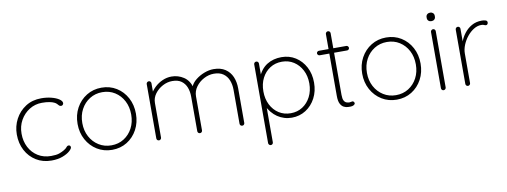

<svg xmlns="http://www.w3.org/2000/svg" viewBox="-66 -1026 4213 1597"><g transform="rotate(-10 2040.0 -227.5)"><path d="M300 -515Q345 -515 384.5 -505Q424 -495 448.5 -478.5Q473 -462 473 -444Q473 -437 467.5 -430.5Q462 -424 454 -424Q443 -424 436.5 -430Q430 -436 423 -444.5Q416 -453 401 -460Q387 -467 361.5 -472Q336 -477 299 -477Q241 -477 193 -447Q145 -417 116.5 -366.5Q88 -316 88 -253Q88 -189 114.5 -138Q141 -87 188.5 -57.5Q236 -28 299 -28Q344 -28 367.5 -36.5Q391 -45 408 -55Q429 -67 437 -78Q445 -89 456 -89Q464 -89 468.5 -84Q473 -79 473 -71Q473 -59 451 -39.5Q429 -20 389.5 -5Q350 10 296 10Q223 10 167 -24.5Q111 -59 79.5 -118.5Q48 -178 48 -253Q48 -323 79.5 -382.5Q111 -442 167.5 -478.5Q224 -515 300 -515Z M1054 -252Q1054 -178 1022 -118.5Q990 -59 934.5 -24.5Q879 10 808 10Q738 10 682 -24.5Q626 -59 593.5 -118.5Q561 -178 561 -252Q561 -327 593.5 -386.5Q626 -446 682 -480.5Q738 -515 808 -515Q879 -515 934.5 -480.5Q990 -446 1022 -386.5Q1054 -327 1054 -252ZM1014 -252Q1014 -317 987.5 -367.5Q961 -418 914.5 -447.5Q868 -477 808 -477Q749 -477 702 -447.5Q655 -418 628 -367.5Q601 -317 601 -252Q601 -188 628 -137.5Q655 -87 702 -57.5Q749 -28 808 -28Q868 -28 914.5 -57.5Q961 -87 987.5 -137.5Q1014 -188 1014 -252Z M1398 -505Q1454 -505 1500.5 -474.5Q1547 -444 1564 -379L1551 -370L1556 -389Q1569 -422 1601.5 -448Q1634 -474 1674.5 -489.5Q1715 -505 1753 -505Q1813 -505 1852 -479Q1891 -453 1909.5 -409.5Q1928 -366 1928 -311V-20Q1928 -12 1922.5 -6Q1917 0 1908 0Q1899 0 1893.5 -6Q1888 -12 1888 -20V-307Q1888 -351 1873.5 -387.5Q1859 -424 1828.5 -445.5Q1798 -467 1749 -467Q1706 -467 1665 -445.5Q1624 -424 1597.5 -387.5Q1571 -351 1571 -307V-20Q1571 -12 1565.5 -6Q1560 0 1551 0Q1542 0 1536.5 -6Q1531 -12 1531 -20V-312Q1531 -355 1517.5 -390Q1504 -425 1475 -446Q1446 -467 1398 -467Q1356 -467 1316.5 -446Q1277 -425 1251 -390Q1225 -355 1225 -312V-20Q1225 -12 1219 -6Q1213 0 1205 0Q1196 0 1190.5 -6Q1185 -12 1185 -20V-479Q1185 -487 1191 -493Q1197 -499 1205 -499Q1214 -499 1219.5 -493Q1225 -487 1225 -479V-370L1195 -319Q1195 -354 1212 -387Q1229 -420 1257.5 -446.5Q1286 -473 1322.5 -489Q1359 -505 1398 -505Z M2326 -505Q2393 -505 2445 -472Q2497 -439 2527.5 -381.5Q2558 -324 2558 -250Q2558 -177 2527.5 -119Q2497 -61 2444.5 -27.5Q2392 6 2326 6Q2293 6 2262.5 -3.5Q2232 -13 2206 -30.5Q2180 -48 2158.5 -74Q2137 -100 2121 -133L2134 -147V180Q2134 188 2128.5 194Q2123 200 2114 200Q2106 200 2100 194Q2094 188 2094 180V-485Q2094 -493 2099.5 -499Q2105 -505 2114 -505Q2123 -505 2128.5 -499Q2134 -493 2134 -485V-357L2121 -364Q2135 -401 2156 -428Q2177 -455 2204 -472Q2231 -489 2262 -497Q2293 -505 2326 -505ZM2324 -467Q2267 -467 2223.5 -439Q2180 -411 2155 -362.5Q2130 -314 2130 -250Q2130 -187 2155 -137.5Q2180 -88 2223.5 -60Q2267 -32 2324 -32Q2380 -32 2423.5 -60Q2467 -88 2492.5 -137.5Q2518 -187 2518 -250Q2518 -313 2492.5 -362Q2467 -411 2423.5 -439Q2380 -467 2324 -467Z M2643 -503H2875Q2883 -503 2888.5 -497Q2894 -491 2894 -484Q2894 -476 2888.5 -470.5Q2883 -465 2875 -465H2643Q2636 -465 2630 -471Q2624 -477 2624 -484Q2624 -492 2630 -497.5Q2636 -503 2643 -503ZM2745 -650Q2754 -650 2759.5 -644Q2765 -638 2765 -630V-109Q2765 -76 2773.5 -60.5Q2782 -45 2795 -40.5Q2808 -36 2820 -36Q2827 -36 2832 -38Q2837 -40 2844 -40Q2851 -40 2856 -34.5Q2861 -29 2861 -22Q2861 -13 2849.5 -6.5Q2838 0 2821 0Q2815 0 2799.5 -0.5Q2784 -1 2766.5 -9.5Q2749 -18 2737 -40.5Q2725 -63 2725 -107V-630Q2725 -638 2731 -644Q2737 -650 2745 -650Z M3458 -252Q3458 -178 3426 -118.5Q3394 -59 3338.5 -24.5Q3283 10 3212 10Q3142 10 3086 -24.5Q3030 -59 2997.5 -118.5Q2965 -178 2965 -252Q2965 -327 2997.5 -386.5Q3030 -446 3086 -480.5Q3142 -515 3212 -515Q3283 -515 3338.5 -480.5Q3394 -446 3426 -386.5Q3458 -327 3458 -252ZM3418 -252Q3418 -317 3391.5 -367.5Q3365 -418 3318.5 -447.5Q3272 -477 3212 -477Q3153 -477 3106 -447.5Q3059 -418 3032 -367.5Q3005 -317 3005 -252Q3005 -188 3032 -137.5Q3059 -87 3106 -57.5Q3153 -28 3212 -28Q3272 -28 3318.5 -57.5Q3365 -87 3391.5 -137.5Q3418 -188 3418 -252Z M3629 -495V-20Q3629 -12 3623 -6Q3617 0 3609 0Q3600 0 3594.5 -6Q3589 -12 3589 -20V-495Q3589 -503 3595 -509Q3601 -515 3609 -515Q3618 -515 3623.5 -509Q3629 -503 3629 -495ZM3609 -583Q3593 -583 3583.5 -592Q3574 -601 3574 -615V-623Q3574 -637 3584 -646Q3594 -655 3610 -655Q3624 -655 3633.5 -646Q3643 -637 3643 -623V-615Q3643 -601 3633.5 -592Q3624 -583 3609 -583Z M3815 0Q3806 0 3800.5 -6Q3795 -12 3795 -20V-479Q3795 -487 3801 -493Q3807 -499 3815 -499Q3824 -499 3829.5 -493Q3835 -487 3835 -479V-310L3818 -284Q3818 -323 3831.5 -363Q3845 -403 3871 -437.5Q3897 -472 3934.5 -493.5Q3972 -515 4021 -515Q4035 -515 4051 -511Q4067 -507 4067 -492Q4067 -483 4062 -477Q4057 -471 4049 -471Q4043 -471 4034.5 -475.5Q4026 -480 4010 -480Q3978 -480 3947 -461Q3916 -442 3890.5 -410.5Q3865 -379 3850 -342Q3835 -305 3835 -270V-20Q3835 -12 3829 -6Q3823 0 3815 0Z"/></g></svg>

Font: Quicksand Variable Light
Style: Regular
Weight: 300
Designer: Andrew Paglinawan
Foundry: Andrew Paglinawan
Version: Version 3.004